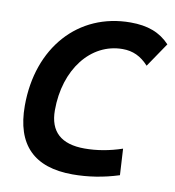

<svg xmlns="http://www.w3.org/2000/svg" viewBox="-80 -775 783 857"><g transform="rotate(10 311.0 -346.5)"><path d="M305.2 9.8C374.5 9.8 444.8 -1 514.6 -23.4L507.8 -142.6C450.2 -123 393.6 -113.3 337.9 -113.3C231.9 -113.3 178.2 -161.6 178.2 -258.8C178.2 -443.8 284.7 -580.1 429.2 -580.1C475.6 -580.1 512.7 -563 546.9 -525.4L621.6 -635.3C577.6 -682.1 522 -703.1 443.4 -703.1C206.5 -703.1 42.5 -519 42.5 -255.4C42.5 -78.6 130.4 9.8 305.2 9.8Z"/></g></svg>

Font: Cascadia Code
Style: Bold Italic
Weight: 700
Italic angle: -10°
Monospace: yes
Designer: Aaron Bell
Foundry: Saja Typeworks
Version: Version 2404.023